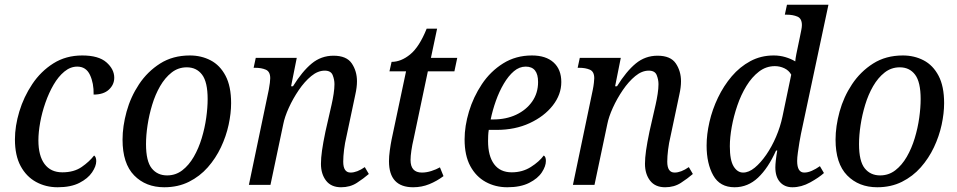

<svg xmlns="http://www.w3.org/2000/svg" viewBox="-20 -780 4038 810"><path d="M223 10Q173 10 132 -12.5Q91 -35 67 -79.5Q43 -124 43 -192Q43 -248 61.5 -309.5Q80 -371 116 -425Q152 -479 205 -512.5Q258 -546 327 -546Q396 -546 429 -517Q462 -488 462 -452Q462 -423 439.5 -402Q417 -381 375 -381Q376 -429 359.5 -464Q343 -499 306 -499Q277 -499 251.5 -478Q226 -457 206 -422.5Q186 -388 171.5 -346.5Q157 -305 149.5 -263.5Q142 -222 142 -188Q142 -123 168 -88Q194 -53 243 -53Q292 -53 324.5 -75.5Q357 -98 377 -124Q386 -118 386 -100Q386 -79 368.5 -53Q351 -27 315 -8.5Q279 10 223 10Z M673 10Q595 10 546 -40Q497 -90 497 -191Q497 -247 514 -309Q531 -371 566.5 -424.5Q602 -478 655.5 -512Q709 -546 781 -546Q829 -546 868.5 -525.5Q908 -505 931.5 -460.5Q955 -416 955 -345Q955 -302 944.5 -253.5Q934 -205 912 -158.5Q890 -112 856.5 -74Q823 -36 777 -13Q731 10 673 10ZM685 -40Q721 -40 749 -61.5Q777 -83 797.5 -118.5Q818 -154 831 -197Q844 -240 850 -283Q856 -326 856 -362Q856 -434 832.5 -465Q809 -496 768 -496Q732 -496 704 -474Q676 -452 655.5 -416.5Q635 -381 622 -338Q609 -295 602.5 -252Q596 -209 596 -172Q596 -100 620 -70Q644 -40 685 -40Z M1419 10Q1377 10 1355.5 -18Q1334 -46 1334 -89Q1334 -113 1338.5 -145Q1343 -177 1353 -225L1371 -304Q1374 -317 1379 -339Q1384 -361 1387.5 -384Q1391 -407 1391 -425Q1391 -444 1383.5 -463Q1376 -482 1350 -482Q1321 -482 1293 -459Q1265 -436 1240.5 -400Q1216 -364 1198.5 -325.5Q1181 -287 1175 -256L1121 0H1030L1114 -402Q1117 -417 1118.5 -430.5Q1120 -444 1120 -450Q1120 -478 1101.5 -486Q1083 -494 1057 -494H1050L1059 -536H1232L1208 -416H1216Q1255 -479 1295 -512Q1335 -545 1387 -545Q1442 -545 1464 -512.5Q1486 -480 1486 -437Q1486 -412 1479 -381Q1472 -350 1467 -324L1442 -206Q1435 -177 1431.5 -148.5Q1428 -120 1428 -98Q1428 -52 1459 -52Q1486 -52 1519 -75L1536 -46Q1514 -27 1485.5 -8.5Q1457 10 1419 10Z M1723 10Q1621 10 1621 -100Q1621 -120 1624.5 -145.5Q1628 -171 1632 -191L1693 -479H1623L1632 -519Q1672 -519 1710.5 -550.5Q1749 -582 1780 -659H1824L1798 -536H1909L1897 -479H1785L1725 -194Q1719 -169 1715.5 -145Q1712 -121 1712 -105Q1712 -52 1760 -52Q1779 -52 1799.5 -58.5Q1820 -65 1836 -74L1851 -37Q1823 -16 1791 -3Q1759 10 1723 10Z M2120 10Q2070 10 2029 -12.5Q1988 -35 1964 -79.5Q1940 -124 1940 -192Q1940 -248 1958.5 -309.5Q1977 -371 2013 -425Q2049 -479 2102.5 -512.5Q2156 -546 2224 -546Q2283 -546 2315.5 -516.5Q2348 -487 2348 -434Q2348 -381 2312 -335Q2276 -289 2214.5 -260.5Q2153 -232 2075 -232H2042Q2040 -220 2039.5 -207.5Q2039 -195 2039 -185Q2039 -122 2064.5 -87.5Q2090 -53 2139 -53Q2184 -53 2219.5 -75.5Q2255 -98 2274 -124Q2283 -119 2283 -101Q2283 -79 2266 -53Q2249 -27 2212.5 -8.5Q2176 10 2120 10ZM2060 -276Q2115 -276 2157.5 -296Q2200 -316 2225 -351.5Q2250 -387 2250 -434Q2250 -499 2198 -499Q2171 -499 2148 -479.5Q2125 -460 2105.5 -427Q2086 -394 2072 -354.5Q2058 -315 2050 -276Z M2786 10Q2744 10 2722.5 -18Q2701 -46 2701 -89Q2701 -113 2705.5 -145Q2710 -177 2720 -225L2738 -304Q2741 -317 2746 -339Q2751 -361 2754.5 -384Q2758 -407 2758 -425Q2758 -444 2750.5 -463Q2743 -482 2717 -482Q2688 -482 2660 -459Q2632 -436 2607.5 -400Q2583 -364 2565.5 -325.5Q2548 -287 2542 -256L2488 0H2397L2481 -402Q2484 -417 2485.5 -430.5Q2487 -444 2487 -450Q2487 -478 2468.5 -486Q2450 -494 2424 -494H2417L2426 -536H2599L2575 -416H2583Q2622 -479 2662 -512Q2702 -545 2754 -545Q2809 -545 2831 -512.5Q2853 -480 2853 -437Q2853 -412 2846 -381Q2839 -350 2834 -324L2809 -206Q2802 -177 2798.5 -148.5Q2795 -120 2795 -98Q2795 -52 2826 -52Q2853 -52 2886 -75L2903 -46Q2881 -27 2852.5 -8.5Q2824 10 2786 10Z M3079 10Q3017 10 2989 -40Q2961 -90 2961 -166Q2961 -213 2973 -265.5Q2985 -318 3009 -368Q3033 -418 3067 -458Q3101 -498 3145.5 -522Q3190 -546 3244 -546Q3270 -546 3293.5 -539Q3317 -532 3335 -521Q3336 -534 3339.5 -551.5Q3343 -569 3345 -578L3355 -626Q3358 -641 3360.5 -653.5Q3363 -666 3363 -674Q3363 -702 3344 -710Q3325 -718 3300 -718H3291L3300 -760H3475L3359 -215Q3356 -201 3352.5 -179.5Q3349 -158 3346 -136.5Q3343 -115 3343 -101Q3343 -52 3373 -52Q3388 -52 3405 -59.5Q3422 -67 3439 -79L3456 -50Q3435 -31 3398 -10.5Q3361 10 3323 10Q3290 10 3270.5 -12Q3251 -34 3251 -74Q3251 -85 3253 -103.5Q3255 -122 3259 -145H3254Q3221 -71 3178 -30.5Q3135 10 3079 10ZM3115 -52Q3139 -52 3164 -72.5Q3189 -93 3212.5 -127Q3236 -161 3254 -203Q3272 -245 3281 -288L3318 -465Q3308 -483 3289 -492Q3270 -501 3249 -501Q3212 -501 3182 -478Q3152 -455 3129 -417.5Q3106 -380 3090.5 -334.5Q3075 -289 3067 -244.5Q3059 -200 3059 -163Q3059 -104 3075 -78Q3091 -52 3115 -52Z M3681 10Q3603 10 3554 -40Q3505 -90 3505 -191Q3505 -247 3522 -309Q3539 -371 3574.5 -424.5Q3610 -478 3663.5 -512Q3717 -546 3789 -546Q3837 -546 3876.5 -525.5Q3916 -505 3939.5 -460.5Q3963 -416 3963 -345Q3963 -302 3952.5 -253.5Q3942 -205 3920 -158.5Q3898 -112 3864.5 -74Q3831 -36 3785 -13Q3739 10 3681 10ZM3693 -40Q3729 -40 3757 -61.5Q3785 -83 3805.5 -118.5Q3826 -154 3839 -197Q3852 -240 3858 -283Q3864 -326 3864 -362Q3864 -434 3840.5 -465Q3817 -496 3776 -496Q3740 -496 3712 -474Q3684 -452 3663.5 -416.5Q3643 -381 3630 -338Q3617 -295 3610.5 -252Q3604 -209 3604 -172Q3604 -100 3628 -70Q3652 -40 3693 -40Z"/></svg>

Font: Noto Serif SemiCondensed
Style: Italic
Weight: 400
Width: 4
Italic angle: -12°
Designer: Monotype Design Team
Foundry: Monotype Imaging Inc.
Version: Version 2.013